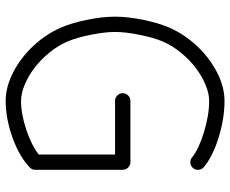

<svg xmlns="http://www.w3.org/2000/svg" viewBox="-87 -722 809 675"><g transform="rotate(90 317.5 -384.5)"><path d="M334.7 -438.5H550Q561 -438.5 569 -430.5Q576.9 -422.6 576.9 -411.6V-106.9Q578.1 -93.5 568.8 -84.7Q530.5 -47.9 463.5 -23.9Q396.5 0 334.7 0Q285.4 0 234 -26.5Q182.6 -53 141.1 -97.5Q99.6 -142.1 76.7 -195.1Q60.3 -233.2 49.4 -287.1Q38.6 -341.1 38.6 -384.5Q38.6 -428 49.4 -482.1Q60.3 -536.1 76.7 -574.2Q99.6 -627.2 141.1 -671.8Q182.6 -716.3 234 -742.8Q285.4 -769.3 334.7 -769.3Q396 -769.3 462.4 -748.9Q528.8 -728.5 567.4 -696.8Q575.9 -689.7 576.9 -678.6Q577.9 -667.5 571 -658.9Q564 -650.4 552.9 -649.4Q541.7 -648.4 533.2 -655.3Q504.9 -678.5 445.1 -696.9Q385.3 -715.3 334.7 -715.3Q308.6 -715.3 277.8 -702.5Q247.1 -689.7 218.8 -668.2Q190.4 -646.7 165.5 -616.3Q140.6 -585.9 126.2 -552.7Q112.8 -522 102.5 -471.2Q92.3 -420.4 92.3 -384.5Q92.3 -348.6 102.5 -298.1Q112.8 -247.6 126.2 -216.6Q140.6 -183.3 165.5 -153Q190.4 -122.6 218.8 -101.1Q247.1 -79.6 277.8 -66.8Q308.6 -54 334.7 -54Q380.9 -54 436.2 -72.5Q491.5 -91.1 523.2 -116.2V-384.5H334.7Q323.7 -384.5 315.7 -392.6Q307.6 -400.6 307.6 -411.6Q307.6 -422.6 315.7 -430.5Q323.7 -438.5 334.7 -438.5Z"/></g></svg>

Font: Tecnico
Style: Fino
Weight: 400
Version: Version 1.3